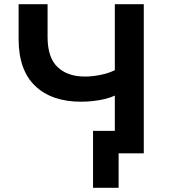

<svg xmlns="http://www.w3.org/2000/svg" viewBox="-20 -725 813 908"><path d="M541 163H420V-106H599V0H541ZM523 0V-273Q505 -264 479 -257.5Q453 -251 423 -247.5Q393 -244 363 -244Q225 -244 146.5 -318.5Q68 -393 68 -541V-705H205V-550Q205 -453 252 -408Q299 -363 382 -363Q415 -363 453.5 -370.5Q492 -378 523 -393V-705H660V0Z"/></svg>

Font: Nunito Sans 7pt
Style: Bold
Weight: 700
Designer: Vernon Adams
Foundry: Vernon Adams
Version: Version 3.101;gftools[0.9.27]